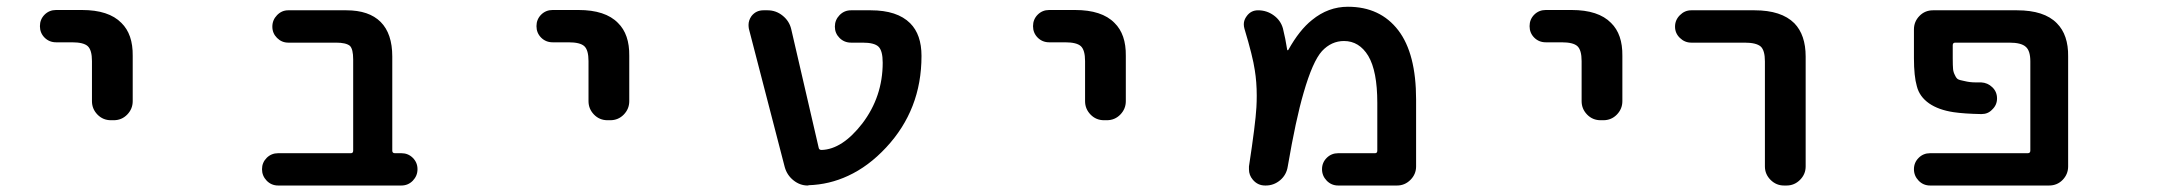

<svg xmlns="http://www.w3.org/2000/svg" viewBox="-20 -579 6540 580"><path d="M315.4 -215.8Q291 -215.8 274.4 -232.9Q257.8 -250 257.8 -273.4V-394.5Q257.8 -427.7 245.1 -439.5Q232.4 -451.2 197.3 -451.2H149.4Q128.9 -451.2 114.7 -465.3Q100.6 -479.5 100.6 -500Q100.6 -520.5 114.7 -534.7Q128.9 -548.8 149.4 -548.8H227.5Q308.6 -548.8 346.7 -509.8Q381.8 -475.6 380.9 -410.2V-273.4Q380.9 -250 364.3 -232.9Q347.7 -215.8 323.2 -215.8Z M820.3 -18.6Q799.8 -18.6 785.6 -33.2Q771.5 -47.9 771.5 -67.9Q771.5 -87.9 785.6 -102.1Q799.8 -116.2 820.3 -116.2H1040Q1046.9 -116.2 1046.9 -124V-399.4Q1046.9 -430.7 1037.1 -440.4Q1025.4 -450.2 995.1 -450.2H850.6Q831.1 -450.2 816.9 -464.4Q802.7 -478.5 802.7 -498.5Q802.7 -518.6 816.9 -533.2Q831.1 -547.9 850.6 -547.9H1026.4Q1094.7 -547.9 1129.9 -512.7Q1165 -477.5 1165 -408.2V-124Q1165 -116.2 1172.9 -116.2H1192.4Q1212.9 -116.2 1227.1 -102.1Q1241.2 -87.9 1241.2 -67.9Q1241.2 -47.9 1227.1 -33.2Q1212.9 -18.6 1192.4 -18.6Z M1815.4 -215.8Q1791 -215.8 1774.4 -232.9Q1757.8 -250 1757.8 -273.4V-394.5Q1757.8 -427.7 1745.1 -439.5Q1732.4 -451.2 1697.3 -451.2H1649.4Q1628.9 -451.2 1614.7 -465.3Q1600.6 -479.5 1600.6 -500Q1600.6 -520.5 1614.7 -534.7Q1628.9 -548.8 1649.4 -548.8H1727.5Q1808.6 -548.8 1846.7 -509.8Q1881.8 -475.6 1880.9 -410.2V-273.4Q1880.9 -250 1864.3 -232.9Q1847.7 -215.8 1823.2 -215.8Z M2422.9 -19.5Q2421.9 -18.6 2419.9 -18.6Q2396.5 -18.6 2377 -34.2Q2357.4 -49.8 2350.6 -74.2L2242.2 -492.2Q2241.2 -498 2241.2 -503.9Q2241.2 -517.6 2250 -530.3Q2263.7 -547.9 2286.1 -547.9H2298.8Q2324.2 -547.9 2344.2 -531.7Q2364.3 -515.6 2370.1 -491.2L2453.1 -132.8Q2454.1 -126 2461.9 -126Q2524.4 -127.9 2585 -206.1Q2646.5 -287.1 2646.5 -389.6Q2646.5 -425.8 2633.8 -438Q2621.1 -450.2 2585.9 -450.2H2550.8Q2530.3 -450.2 2516.1 -464.4Q2502 -478.5 2502 -498.5Q2502 -518.6 2516.1 -533.2Q2530.3 -547.9 2550.8 -547.9H2610.4Q2690.4 -547.9 2729.5 -508.8Q2763.7 -474.6 2763.7 -410.2Q2763.7 -328.1 2736.8 -259.3Q2710 -190.4 2656.7 -133.3Q2603.5 -76.2 2542 -47.9Q2485.4 -21.5 2422.9 -19.5Z M3315.4 -215.8Q3291 -215.8 3274.4 -232.9Q3257.8 -250 3257.8 -273.4V-394.5Q3257.8 -427.7 3245.1 -439.5Q3232.4 -451.2 3197.3 -451.2H3149.4Q3128.9 -451.2 3114.7 -465.3Q3100.6 -479.5 3100.6 -500Q3100.6 -520.5 3114.7 -534.7Q3128.9 -548.8 3149.4 -548.8H3227.5Q3308.6 -548.8 3346.7 -509.8Q3381.8 -475.6 3380.9 -410.2V-273.4Q3380.9 -250 3364.3 -232.9Q3347.7 -215.8 3323.2 -215.8Z M4022.5 -18.6Q4002 -18.6 3987.8 -33.2Q3973.6 -47.9 3973.6 -67.9Q3973.6 -87.9 3987.8 -102.1Q4002 -116.2 4022.5 -116.2H4133.8Q4140.6 -116.2 4140.6 -124V-268.6Q4140.6 -364.3 4113.3 -410.2Q4085.9 -455.1 4040 -455.1Q4002 -455.1 3973.6 -424.8Q3945.3 -393.6 3918 -298.8Q3894.5 -218.8 3870.1 -76.2Q3866.2 -50.8 3847.2 -34.7Q3828.1 -18.6 3803.7 -18.6H3801.8Q3779.3 -18.6 3764.6 -36.1Q3752.9 -49.8 3752.9 -67.4Q3752.9 -71.3 3752.9 -76.2Q3772.5 -204.1 3775.4 -254.9Q3776.4 -272.5 3776.4 -290Q3776.4 -331.1 3770.5 -367.2Q3764.6 -408.2 3739.3 -492.2Q3737.3 -499 3737.3 -505.9Q3737.3 -518.6 3746.1 -530.3Q3758.8 -547.9 3780.3 -547.9Q3806.6 -547.9 3827.6 -532.7Q3848.6 -517.6 3855.5 -493.2Q3863.3 -461.9 3868.2 -429.7Q3868.2 -427.7 3869.6 -427.2Q3871.1 -426.8 3872.1 -428.7Q3905.3 -488.3 3943.4 -518.6Q3992.2 -558.6 4051.8 -558.6Q4149.4 -558.6 4204.1 -487.3Q4257.8 -417 4257.8 -278.3V-76.2Q4257.8 -52.7 4240.7 -35.6Q4223.6 -18.6 4200.2 -18.6Z M4815.4 -215.8Q4791 -215.8 4774.4 -232.9Q4757.8 -250 4757.8 -273.4V-394.5Q4757.8 -427.7 4745.1 -439.5Q4732.4 -451.2 4697.3 -451.2H4649.4Q4628.9 -451.2 4614.7 -465.3Q4600.6 -479.5 4600.6 -500Q4600.6 -520.5 4614.7 -534.7Q4628.9 -548.8 4649.4 -548.8H4727.5Q4808.6 -548.8 4846.7 -509.8Q4881.8 -475.6 4880.9 -410.2V-273.4Q4880.9 -250 4864.3 -232.9Q4847.7 -215.8 4823.2 -215.8Z M5369.1 -18.6Q5345.7 -18.6 5328.6 -35.6Q5311.5 -52.7 5311.5 -76.2V-393.6Q5311.5 -426.8 5298.8 -438.5Q5285.2 -450.2 5250 -450.2H5088.9Q5069.3 -450.2 5054.7 -464.4Q5040 -478.5 5040 -498.5Q5040 -518.6 5054.7 -533.2Q5069.3 -547.9 5088.9 -547.9H5280.3Q5361.3 -547.9 5400.4 -508.8Q5434.6 -473.6 5434.6 -408.2V-76.2Q5434.6 -52.7 5417.5 -35.6Q5400.4 -18.6 5377 -18.6Z M5810.5 -18.6Q5790 -18.6 5775.9 -33.2Q5761.7 -47.9 5761.7 -67.9Q5761.7 -87.9 5775.9 -102.1Q5790 -116.2 5810.5 -116.2H6105.5Q6113.3 -116.2 6113.3 -124V-393.6Q6113.3 -425.8 6099.6 -437.5Q6085.9 -450.2 6049.8 -450.2H5886.7Q5878.9 -450.2 5878.9 -442.4V-403.3Q5878.9 -380.9 5879.9 -370.1Q5880.9 -360.4 5885.7 -351.6Q5889.6 -342.8 5894.5 -339.8Q5899.4 -336.9 5915 -334Q5930.7 -330.1 5948.2 -330.1Q5955.1 -330.1 5964.8 -330.1Q5984.4 -329.1 5998.5 -315.4Q6012.7 -301.8 6012.7 -281.7Q6012.7 -261.7 5998 -248Q5985.4 -234.4 5965.8 -234.4Q5965.8 -234.4 5964.8 -234.4Q5913.1 -235.4 5880.9 -240.2Q5835.9 -247.1 5807.6 -266.6Q5778.3 -287.1 5770.5 -318.4Q5761.7 -348.6 5761.7 -403.3V-490.2Q5761.7 -513.7 5778.3 -530.8Q5794.9 -547.9 5819.3 -547.9H6073.2Q6155.3 -547.9 6193.4 -508.8Q6228.5 -473.6 6227.5 -408.2V-76.2Q6227.5 -52.7 6210.9 -35.6Q6194.3 -18.6 6169.9 -18.6Z"/></svg>

Font: Rounded Mgen+ 2m medium
Style: Regular
Weight: 500
Designer: [Source Han Sans]
Ryoko NISHIZUKA  (kana & ideographs); Paul D. Hunt (Latin, Greek & Cyrillic); Wenlong ZHANG  (bopomofo
Version: Version 1.059.20150602